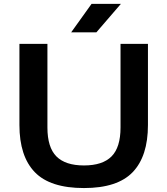

<svg xmlns="http://www.w3.org/2000/svg" viewBox="-20 -968 870 998"><path d="M416.5 9.5Q240.5 9.5 160.8 -73.2Q81 -156 81 -318V-740H226.5V-305.5Q226.5 -202 273.2 -155Q320 -108 416.5 -108Q513 -108 559.8 -155Q606.5 -202 606.5 -305.5V-740H749V-318Q749 -156 669.8 -73.2Q590.5 9.5 416.5 9.5ZM350 -800 456 -948H608.5L481 -800Z"/></svg>

Font: Encode Sans Expanded Expanded SemiBold
Style: Regular
Weight: 600
Width: 7
Designer: Multiple Designers
Foundry: Impallari Type
Version: Version 3.000; ttfautohint (v1.8.3) -l 8 -r 50 -G 200 -x 14 